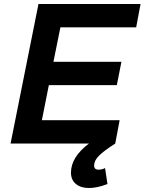

<svg xmlns="http://www.w3.org/2000/svg" viewBox="-20 -720 725 963"><path d="M283 -583 248 -410H589L566 -293H225L190 -117H580L558 0Q500 37 476 61.5Q452 86 452 110Q452 131 474 131Q492 131 507 123L519 203Q468 223 426 223Q385 223 360.5 202.5Q336 182 336 146Q336 68 426 0H33L173 -700H685L663 -583Z"/></svg>

Font: Gontserrat Medium
Style: Italic
Weight: 500
Italic angle: -11.3°
Designer: Julieta Ulanovsky
Foundry: Julieta Ulanovsky
Version: Version 6.001